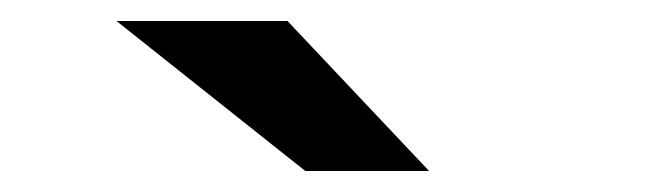

<svg xmlns="http://www.w3.org/2000/svg" viewBox="-20 -770 640 183"><path d="M389 -607 254 -750H91L271 -607Z"/></svg>

Font: Montserrat-Alt1
Style: Bold
Weight: 700
Designer: Differentunic
Foundry: Differentunic
Version: Version 7.222